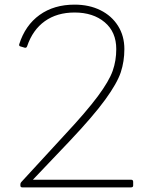

<svg xmlns="http://www.w3.org/2000/svg" viewBox="-20 -796 669 829"><path d="M555 -11V5Q555 13 546 13H76Q68 13 68 5V0Q68 -6 72 -10L256 -210Q354 -315 402.5 -380.5Q451 -446 466.5 -490Q482 -534 482 -584Q482 -658 432 -700Q382 -742 302 -742Q226 -742 173.5 -704.5Q121 -667 97 -596Q96 -593 93.5 -591Q91 -589 87 -590L70 -595Q65 -596 63.5 -598.5Q62 -601 63 -605Q89 -687 151 -731.5Q213 -776 302 -776Q365 -776 413.5 -752Q462 -728 489.5 -684.5Q517 -641 517 -584Q517 -531 501.5 -484Q486 -437 434.5 -366Q383 -295 279 -185L122 -20H546Q555 -20 555 -11Z"/></svg>

Font: LINE Seed JP_TTF Thin
Style: Regular
Weight: 250
Designer: LY Corporation & Fontrix & Fontworks
Version: Version 1.008